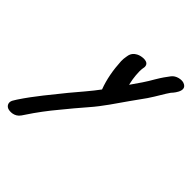

<svg xmlns="http://www.w3.org/2000/svg" viewBox="-279 -616 1037 1037"><g transform="rotate(45 239.0 -98.0)"><path d="M210.2 -383 209 -379.6C208.6 -378.5 208 -376.6 207.7 -375.2L205.6 -363.6C203.3 -351.9 202.2 -339.4 202.5 -327C205.9 -262.3 216.6 -202 237.8 -146C206.7 -102.9 155.4 -44.7 121.4 -3.7C67.8 63.3 4.6 137.4 -47.4 216.2C-47.6 216.4 -48 217 -48.2 217.4L-56.8 231.4C-77.4 259.9 -61.1 279.6 -47.4 285.2C-32.8 291.2 6.7 294.2 29.4 260.8L40 245.1C74 193.2 113.4 140.8 153.1 93.6C194 44.3 210.5 22.9 254.7 -27.6C303.9 -83.4 347.8 -150.9 386.7 -205.9L444.2 -286.4C473.4 -329.7 494.2 -369.6 512.8 -395.6C512.8 -395.6 579.1 -462.3 523.1 -482.3C505 -488.8 468.4 -483 450.4 -459C433.4 -436.4 422.5 -422.1 401.1 -386.1C379.8 -348.1 352.1 -307.6 323.2 -267.1L320.7 -279.1C314.5 -302.9 308.6 -355.3 312.9 -380.8L314.7 -391.7C314.8 -392.8 315 -394.6 315 -395.9C314.3 -431.3 268.8 -425.1 248.5 -418C237.1 -414 217.5 -403.1 210.2 -383Z"/></g></svg>

Font: Take Off
Style: Hosehead
Weight: 400
Foundry: Cannot Into Space Fonts
Version: Version 0.89